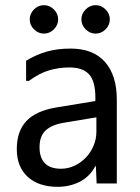

<svg xmlns="http://www.w3.org/2000/svg" viewBox="-20 -726 540 743"><path d="M353 -215V-272L233 -252Q184 -245 158.5 -223Q133 -201 133 -156Q133 -116 153.5 -94.5Q174 -73 216 -73Q244 -73 269 -85Q294 -97 312.5 -116.5Q331 -136 342 -162Q353 -188 353 -215ZM81 -413V-491Q121 -515 161.5 -526.5Q202 -538 253 -538Q341 -538 386.5 -486Q432 -434 432 -341V-16H354L351 -83H349Q326 -41 287.5 -22Q249 -3 203 -3Q130 -3 87.5 -41.5Q45 -80 45 -149Q45 -218 82 -257.5Q119 -297 197 -310L349 -335V-349Q349 -412 324.5 -438.5Q300 -465 249 -465Q207 -465 169 -453.5Q131 -442 92 -413ZM150 -706Q172 -706 188.5 -689.5Q205 -673 205 -651Q205 -629 188.5 -612.5Q172 -596 150 -596Q128 -596 111.5 -612.5Q95 -629 95 -651Q95 -673 111.5 -689.5Q128 -706 150 -706ZM350 -706Q372 -706 388.5 -689.5Q405 -673 405 -651Q405 -629 388.5 -612.5Q372 -596 350 -596Q328 -596 311.5 -612.5Q295 -629 295 -651Q295 -673 311.5 -689.5Q328 -706 350 -706Z"/></svg>

Font: D2Coding
Style: Regular
Weight: 400
Monospace: yes
Designer: Yong-Rak Park; Jeong-Hwan Yoon; Sang-Min Lee;
Foundry: NHN Corporation
Version: Version 1.3.2; Build 20180524